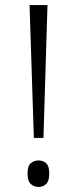

<svg xmlns="http://www.w3.org/2000/svg" viewBox="-20 -734 305 760"><path d="M114 -188 97 -714H168L152 -188ZM133 6Q115 6 102 -5.5Q89 -17 89 -47Q89 -77 102 -88Q115 -99 133 -99Q150 -99 162.5 -88Q175 -77 175 -47Q175 -17 162.5 -5.5Q150 6 133 6Z"/></svg>

Font: Noto Serif Lao Condensed Light
Style: Regular
Weight: 300
Width: 3
Designer: Monotype Design Team
Foundry: Monotype Imaging Inc.
Version: Version 2.003; ttfautohint (v1.8.4.7-5d5b)